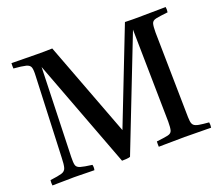

<svg xmlns="http://www.w3.org/2000/svg" viewBox="-117 -871 1203 1045"><g transform="rotate(-20 484.5 -348.5)"><path d="M482 -152 696 -700Q717 -699 740 -699Q763 -699 779 -699Q787 -699 808.5 -699.5Q830 -700 855.5 -700Q881 -700 902.5 -700.5Q924 -701 932 -701Q935 -686 932 -670H930Q884 -665 863 -660.5Q842 -656 837.5 -640.5Q833 -625 833 -590L841 -123Q841 -92 843 -74Q845 -56 854 -48Q863 -40 883 -36.5Q903 -33 940 -30Q943 -15 940 1Q932 1 910.5 0.5Q889 0 863.5 0Q838 0 816.5 -0.5Q795 -1 787 -1Q779 -1 758 -0.5Q737 0 712 0Q687 0 666 0.5Q645 1 637 1Q636 -14 637 -30H639Q683 -35 703 -39.5Q723 -44 727.5 -59.5Q732 -75 732 -110L723 -646L471 -1Q464 2 449 3Q434 4 423 4L186 -625L170 -110Q169 -77 173 -62.5Q177 -48 197 -42Q217 -36 264 -30Q268 -14 264 1Q254 1 229.5 0.5Q205 0 180.5 -0.5Q156 -1 145 -1Q139 -1 121.5 -0.5Q104 0 83 0Q62 0 44.5 0.5Q27 1 21 1Q19 -15 21 -30Q68 -36 88 -42Q108 -48 113.5 -66Q119 -84 120 -123L139 -590Q141 -625 136 -640Q131 -655 109.5 -660.5Q88 -666 39 -670Q38 -686 39 -701Q73 -701 109 -700Q145 -699 189 -699Q204 -699 229 -699Q254 -699 275 -700Z"/></g></svg>

Font: Tiro Gurmukhi
Style: Regular
Weight: 400
Designer: Gurmukhi: John Hudson & Fiona Ross. Latin: John Hudson.
Foundry: Tiro Typeworks Ltd.
Version: Version 1.52